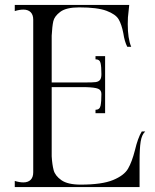

<svg xmlns="http://www.w3.org/2000/svg" viewBox="-20 -760 630 780"><path d="M570 -226Q556 -213 551.5 -185Q547 -157 547 -102V0H40V-25Q59 -19 75 -19Q94 -19 104.5 -29.5Q115 -40 115 -60V-680Q115 -700 104.5 -710.5Q94 -721 75 -721Q59 -721 40 -715V-740H505L502 -711Q499 -692 499 -662Q499 -603 513 -570H497Q486 -591 481 -625Q474 -661 462 -681.5Q450 -702 413 -716Q376 -730 302 -730Q249 -730 225 -712Q201 -694 196.5 -673.5Q192 -653 190 -615V-425H328Q357 -425 368.5 -426.5Q380 -428 386 -435Q392 -442 392 -459Q392 -489 388.5 -504Q385 -519 368 -519V-532H407V-300H368V-314Q385 -314 388.5 -330.5Q392 -347 392 -378Q392 -394 378.5 -399.5Q365 -405 328 -406H190V-125Q192 -91 198 -68.5Q204 -46 229.5 -28Q255 -10 308 -10Q394 -10 439 -28.5Q484 -47 500 -74.5Q516 -102 528 -149Q540 -200 556 -226Z"/></svg>

Font: Viaoda Libre
Style: Regular
Weight: 400
Designer: Gydient
Version: Version 2.000